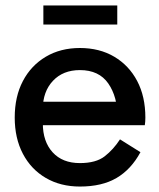

<svg xmlns="http://www.w3.org/2000/svg" viewBox="-20 -674 583 704"><path d="M273 10Q202 10 148 -21.5Q94 -53 64 -110Q34 -167 34 -243Q34 -320 64 -377Q94 -434 148 -466Q202 -498 273 -498Q345 -498 399 -466Q453 -434 483 -377Q513 -320 513 -243Q513 -236 512.5 -228.5Q512 -221 511 -215H129V-301H439L411 -243Q411 -319 377 -368Q343 -417 273 -417Q211 -417 174 -377.5Q137 -338 137 -274V-222Q137 -155 173 -115.5Q209 -76 273 -76Q332 -76 364 -101Q396 -126 420 -163L495 -116Q461 -53 407.5 -21.5Q354 10 273 10ZM410 -584H139V-654H410Z"/></svg>

Font: Gabarito
Style: Regular
Weight: 400
Designer: Leandro Assis / Alvaro Franca / Felipe Casaprima
Foundry: Naipe Foundry
Version: Version 1.000